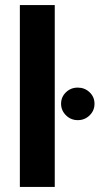

<svg xmlns="http://www.w3.org/2000/svg" viewBox="-20 -737 408 757"><path d="M58.3 -717H195.9V0H58.3ZM220.8 -327.9Q220.8 -354.5 239.9 -373Q258.9 -391.6 286.5 -391.6Q314 -391.6 333.3 -373.2Q352.6 -354.8 352.6 -327.8Q352.6 -300.9 333.3 -282.1Q314 -263.3 286.7 -263.3Q259.4 -263.3 240.1 -282.4Q220.8 -301.6 220.8 -327.9Z"/></svg>

Font: AF Albert Sans Medium
Style: Regular
Weight: 500
Designer: Andreas Rasmussen
Foundry: a.Foundry
Version: Version 1.300;Glyphs 3.2 (3231)